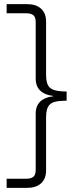

<svg xmlns="http://www.w3.org/2000/svg" viewBox="-20 -725 391 925"><path d="M12 180V136H107Q130 136 141 126.5Q152 117 152 94V-178Q152 -203 162 -220.5Q172 -238 191 -248Q210 -258 236 -261V-263Q210 -266 191 -276Q172 -286 162 -303.5Q152 -321 152 -346V-619Q152 -642 141 -651.5Q130 -661 107 -661H12V-705H112Q153 -705 177.5 -683.5Q202 -662 202 -620V-363Q202 -321 219 -304Q236 -287 278 -285L301 -284V-240L278 -239Q236 -238 219 -220.5Q202 -203 202 -161V95Q202 137 177.5 158.5Q153 180 112 180Z"/></svg>

Font: Nunito Sans 7pt ExtraLight
Style: Regular
Weight: 250
Designer: Vernon Adams
Foundry: Vernon Adams
Version: Version 3.101;gftools[0.9.27]